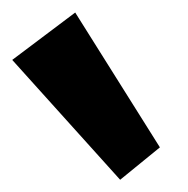

<svg xmlns="http://www.w3.org/2000/svg" viewBox="-20 -848 308 314"><path d="M241.5 -607 103 -827.5 0 -750 176.5 -554Z"/></svg>

Font: Spartan
Style: Bold
Weight: 700
Designer: Matt Bailey, Mirko Velimirovic
Foundry: Matt Bailey
Version: Version 1.003